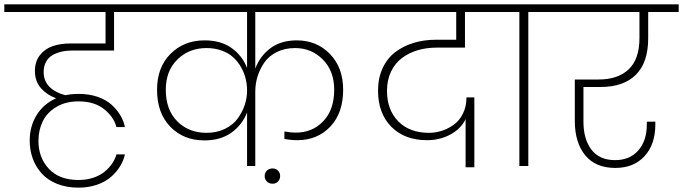

<svg xmlns="http://www.w3.org/2000/svg" viewBox="-52 -760 3127 879"><path d="M520 -53.2Q513.7 -24.9 497.8 1.2Q481.9 27.3 456.3 49.8Q430.7 72.3 392.1 85.7Q353.5 99.1 307.1 99.1Q252.9 99.1 209.7 81.8Q166.5 64.5 139.4 34.7Q112.3 4.9 98.1 -33.7Q84 -72.3 84 -116.2Q84 -181.6 115.7 -233.2Q147.5 -284.7 205.1 -310.1Q164.6 -324.2 136.2 -355.5Q107.9 -386.7 107.9 -435.1Q107.9 -478 130.4 -507.1Q152.8 -536.1 188.5 -548.6Q224.1 -561 271 -561H431.2V-705.1H-32.2V-740.2H619.1V-705.1H470.2V-528.8H280.8Q253.4 -528.8 230.5 -523.7Q207.5 -518.6 188.5 -507.6Q169.4 -496.6 158.7 -476.8Q147.9 -457 147.9 -430.2Q147.9 -388.7 175 -362.1Q202.1 -335.4 247.1 -324.2Q275.9 -330.1 308.1 -330.1Q356 -330.1 394.8 -316.7Q433.6 -303.2 458.5 -280.8Q483.4 -258.3 498.8 -232.4Q514.2 -206.5 520 -178.2H481Q469.2 -224.6 424.6 -260.3Q379.9 -295.9 307.1 -295.9Q248.5 -295.9 206.1 -270.5Q163.6 -245.1 143.8 -204.8Q124 -164.6 124 -115.2Q124 -38.1 171.9 12.9Q219.7 64 307.1 64Q344.2 64 375.5 53.5Q406.7 43 427.5 25.6Q448.2 8.3 461.7 -11.7Q475.1 -31.7 481 -53.2Z M1079.1 0V-245.1Q1057.1 -188.5 1007.6 -152.8Q958 -117.2 883.8 -117.2Q788.6 -117.2 727.8 -179.7Q667 -242.2 667 -349.1Q667 -452.1 728.8 -513.7Q790.5 -575.2 884.8 -575.2Q959.5 -575.2 1008.8 -539.8Q1058.1 -504.4 1079.1 -448.2V-705.1H554.7V-740.2H1630.9V-705.1H1116.7V-445.8Q1137.7 -502.9 1185.8 -539.1Q1233.9 -575.2 1307.1 -575.2Q1397.9 -575.2 1458.5 -512.9Q1519 -450.7 1519 -349.1Q1519 -242.2 1460 -180.2Q1400.9 -118.2 1309.1 -118.2Q1280.3 -118.2 1250 -124V-158.2Q1277.8 -152.8 1301.8 -152.8Q1378.4 -152.8 1428.2 -205.3Q1478 -257.8 1478 -349.1Q1478 -435.1 1426 -487.5Q1374 -540 1298.8 -540Q1252 -540 1215.6 -522Q1179.2 -503.9 1158.4 -474.1Q1137.7 -444.3 1127.2 -410.4Q1116.7 -376.5 1116.7 -340.8V0ZM893.1 -151.9Q940.4 -151.9 977.5 -169.9Q1014.6 -188 1035.9 -217Q1057.1 -246.1 1068.1 -278.8Q1079.1 -311.5 1079.1 -345.2Q1079.1 -373.5 1072.5 -400.4Q1065.9 -427.2 1051.3 -452.9Q1036.6 -478.5 1015.6 -497.8Q994.6 -517.1 962.9 -528.6Q931.2 -540 893.1 -540Q814 -540 760.5 -488Q707 -436 707 -349.1Q707 -257.3 759.5 -204.6Q812 -151.9 893.1 -151.9Z M1195.8 81.1Q1180.2 81.1 1169.9 71Q1159.7 61 1159.7 45.9Q1159.7 30.8 1169.9 21Q1180.2 11.2 1195.8 11.2Q1210.9 11.2 1220.7 21Q1230.5 30.8 1230.5 45.9Q1230.5 61 1220.7 71Q1210.9 81.1 1195.8 81.1Z M1566.4 -705.1V-740.2H2238.8V-705.1H2076.7V-542H1946.8Q1899.9 -542 1859.4 -529.8Q1818.8 -517.6 1787.4 -493.7Q1755.9 -469.7 1737.8 -431.4Q1719.7 -393.1 1719.7 -344.2Q1719.7 -256.8 1771.5 -204.3Q1823.2 -151.9 1911.6 -151.9Q1941.4 -151.9 1970.5 -161.1Q1999.5 -170.4 2025.4 -189Q2051.3 -207.5 2067.4 -240Q2083.5 -272.5 2083.5 -314H2119.6V5.9H2079.6V-214.8Q2059.1 -171.4 2011 -144.8Q1962.9 -118.2 1902.8 -118.2Q1800.3 -118.2 1739.5 -179.7Q1678.7 -241.2 1678.7 -345.2Q1678.7 -403.3 1700 -448.5Q1721.2 -493.7 1757.8 -521.5Q1794.4 -549.3 1841.8 -563.7Q1889.2 -578.1 1943.8 -578.1H2036.6V-705.1Z M2325.7 0V-705.1H2174.3V-740.2H2517.6V-705.1H2366.7V0Z M2453.1 -705.1V-740.2H3055.2V-705.1H2915.5V-585Q2915.5 -474.1 2859.4 -418Q2803.2 -361.8 2697.3 -361.8H2619.1V-203.1Q2619.1 -122.6 2655.8 -74.7Q2692.4 -26.9 2764.2 -26.9Q2831.1 -26.9 2870.1 -71.3Q2909.2 -115.7 2909.2 -189V-203.1H2948.2V-189.9Q2948.2 -99.1 2898.9 -45.2Q2849.6 8.8 2765.1 8.8Q2674.3 8.8 2627 -49.3Q2579.6 -107.4 2579.6 -206.1V-396H2687.5Q2777.8 -396 2826.7 -443.1Q2875.5 -490.2 2875.5 -585V-705.1Z"/></svg>

Font: SVN-Poppins ExtraLight
Style: Regular
Weight: 200
Designer: Ninad Kale (Devanagari), Jonny Pinhorn (Latin)
Foundry: Indian Type Foundry
Version: Version 3.002 2017